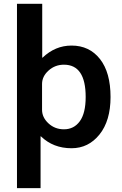

<svg xmlns="http://www.w3.org/2000/svg" viewBox="-20 -770 641 1010"><path d="M356.4 9.8Q259.8 9.8 195.3 -52.7H193.4V219.7H69.3V-750H202.1V-466.8H204.1Q270.5 -530.3 356.4 -530.3Q450.2 -530.3 505.9 -459.5Q561.5 -388.7 561.5 -259.8Q561.5 -134.8 503.4 -62.5Q445.3 9.8 356.4 9.8ZM430.7 -259.8Q430.7 -429.7 316.4 -429.7Q269.5 -429.7 235.4 -398.9Q201.2 -368.2 201.2 -328.1V-192.4Q201.2 -152.3 234.9 -121.1Q268.6 -89.8 316.4 -89.8Q369.1 -89.8 399.9 -132.3Q430.7 -174.8 430.7 -259.8Z"/></svg>

Font: Mgen+ 1c bold
Style: Bold
Weight: 700
Designer: [Source Han Sans]
Ryoko NISHIZUKA  (kana & ideographs); Paul D. Hunt (Latin, Greek & Cyrillic); Wenlong ZHANG  (bopomofo
Version: Version 1.059.20150602